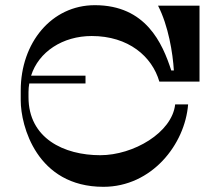

<svg xmlns="http://www.w3.org/2000/svg" viewBox="-20 -722 860 741"><path d="M334 -583C476 -583 567 -504 595 -407H750V-700H590C630 -622 647 -517 651 -450H641C607 -555 543 -702 346 -702C179 -702 60 -557 60 -373V-334C60 -238 121 -1 379 -1C566 -1 694 -165 706 -319H656C644 -210 495 -123 367 -123C227 -123 90 -188 90 -347V-367C90 -378 91 -389 93 -400H310V-430H100C129 -522 222 -583 334 -583Z"/></svg>

Font: Space Cowgirl Medium
Style: Regular
Weight: 600
Designer: Valery Marier
Foundry: Valery Marier
Version: Version 1.000;hotconv 1.0.109;makeotfexe 2.5.65596